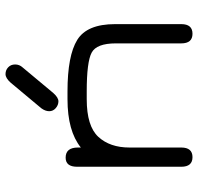

<svg xmlns="http://www.w3.org/2000/svg" viewBox="-31 -686 724 702"><g transform="rotate(-90 331.0 -335.0)"><path d="M341.8 -502Q325.2 -483.4 311.5 -483.4Q297.9 -483.4 286.6 -493.2Q275.4 -502.9 275.4 -517.1Q275.4 -531.2 286.1 -545.9L379.9 -658.2Q396.5 -676.8 411.1 -676.8Q425.8 -676.8 436 -667Q446.3 -657.2 446.3 -641.6Q446.3 -626 435.5 -614.3ZM319.3 -379.9Q220.7 -379.9 181.6 -337.4Q142.6 -294.9 142.6 -223.6V-34.2Q142.6 6.8 107.4 6.8Q72.3 6.8 72.3 -34.2V-415Q72.3 -457 105.5 -457Q142.6 -457 142.6 -412.1V-401.4Q203.1 -450.2 319.3 -450.2H347.7Q478.5 -450.2 536.1 -414.6Q593.8 -378.9 593.8 -276.4V-34.2Q593.8 6.8 558.6 6.8Q523.4 6.8 523.4 -34.2V-273.4Q523.4 -343.8 489.7 -361.8Q456.1 -379.9 347.7 -379.9Z"/></g></svg>

Font: Jura
Style: DemiBold
Weight: 600
Version: Version 2.5